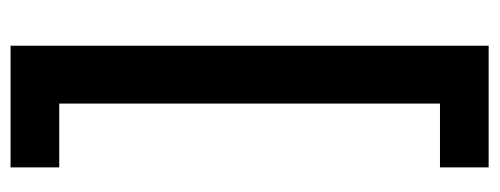

<svg xmlns="http://www.w3.org/2000/svg" viewBox="-304 -458 924 355"><g transform="rotate(-90 157.5 -280.0)"><path d="M26 72H144V-632H26V-722H251V162H26Z"/></g></svg>

Font: Noto Sans Myanmar Condensed SemiBold
Style: Regular
Weight: 600
Width: 3
Designer: Monotype Design Team
Foundry: Monotype Imaging Inc.
Version: Version 2.107; ttfautohint (v1.8.4.7-5d5b)